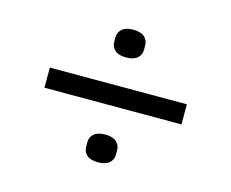

<svg xmlns="http://www.w3.org/2000/svg" viewBox="-100 -878 1199 996"><g transform="rotate(15 500.0 -380.0)"><path d="M420 -650V-673Q420 -701 440 -718.5Q460 -736 500 -736Q540 -736 560 -718.5Q580 -701 580 -673V-650Q580 -622 560 -604.5Q540 -587 500 -587Q460 -587 440 -604.5Q420 -622 420 -650ZM868 -326H132V-434H868ZM420 -87V-110Q420 -138 440 -155.5Q460 -173 500 -173Q540 -173 560 -155.5Q580 -138 580 -110V-87Q580 -59 560 -41.5Q540 -24 500 -24Q460 -24 440 -41.5Q420 -59 420 -87Z"/></g></svg>

Font: IBM Plex Sans JP SemiBold
Style: Regular
Weight: 600
Designer: Mike Abbink; Paul van der Laan; Pieter van Rosmalen; Wujin Sim; Yejin Wi; Jinhee Kim; Boomi Park; Yona Kim; Kichan Ma
Foundry: Sandoll Inc.
Version: Version 1.001